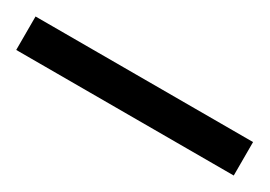

<svg xmlns="http://www.w3.org/2000/svg" viewBox="-17 -37 447 318"><g transform="rotate(30 206.0 122.0)"><path d="M414 154V90H-2V154Z"/></g></svg>

Font: Noto Sans Sinhala SemiCondensed
Style: Regular
Weight: 400
Width: 4
Designer: Jelle Bosma - Monotype Design Team
Foundry: Monotype Imaging Inc.
Version: Version 2.006